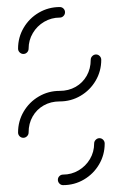

<svg xmlns="http://www.w3.org/2000/svg" viewBox="-20 -539 348 559"><path d="M269.6 -136.7Q275.9 -136.7 280.4 -132Q284.8 -127.4 284.8 -121.1Q284.8 -88.1 268.5 -60.4Q252.2 -32.6 224.4 -16.3Q196.7 0 163.7 0Q157.4 0 153 -4.6Q148.5 -9.3 148.5 -15.6Q148.5 -21.9 153 -26.3Q157.4 -30.7 163.7 -30.7Q188.1 -30.7 208.9 -43Q229.6 -55.2 241.9 -75.9Q254.1 -96.7 254.1 -121.1Q254.1 -127.4 258.7 -132Q263.3 -136.7 269.6 -136.7ZM259.6 -380.4Q265.9 -380.4 270.4 -375.7Q274.8 -371.1 274.8 -364.8Q274.8 -331.9 258.5 -304.1Q242.2 -276.3 214.4 -260Q186.7 -243.7 153.7 -243.7Q127.8 -243.7 107.2 -232Q86.7 -220.4 75 -199.8Q63.3 -179.3 63.3 -153.3Q63.3 -147 58.7 -142.4Q54.1 -137.8 47.8 -137.8Q41.5 -137.8 37 -142.4Q32.6 -147 32.6 -153.3Q32.6 -186.3 48.9 -214.1Q65.2 -241.9 93 -258.1Q120.7 -274.4 153.7 -274.4Q179.6 -274.4 200.2 -286.1Q220.7 -297.8 232.4 -318.3Q244.1 -338.9 244.1 -364.8Q244.1 -371.1 248.7 -375.7Q253.3 -380.4 259.6 -380.4ZM48.1 -381.9Q41.9 -381.9 37.2 -386.5Q32.6 -391.1 32.6 -397.4Q32.6 -430.4 48.9 -458.1Q65.2 -485.9 93.1 -502.2Q121.1 -518.5 154.1 -518.5Q160.4 -518.5 164.8 -514.1Q169.3 -509.6 169.3 -503.3Q169.3 -497 164.8 -492.4Q160.4 -487.8 154.1 -487.8Q129.6 -487.8 108.7 -475.6Q87.8 -463.3 75.6 -442.6Q63.3 -421.9 63.3 -397.4Q63.3 -391.1 58.9 -386.5Q54.4 -381.9 48.1 -381.9Z"/></svg>

Font: 26F Galaxy Hebrew Ultra Light
Style: Regular
Weight: 200
Designer: C₂₉H₂₅N₃O₅
Version: Version 1.000